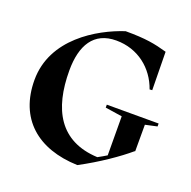

<svg xmlns="http://www.w3.org/2000/svg" viewBox="-128 -841 979 982"><g transform="rotate(20 361.0 -350.0)"><path d="M39 -321C39 -111 175 7 394 14C496 -40 589 -105 644 -152L648 -154V-298L712 -312V-328H430V-312L522 -298L523 -86C509 -77 494 -69 476 -59C268 -69 190 -216 190 -427C190 -564 242 -653 364 -653C483 -653 573 -579 609 -476L623 -477L620 -685C553 -704 503 -714 392 -714C251 -668 39 -544 39 -321Z"/></g></svg>

Font: Mazius Display
Style: Bold
Weight: 700
Designer: Alberto Casagrande & Collletttivo
Foundry: Collletttivo
Version: Version 2.000;Glyphs 3.2 (3221)